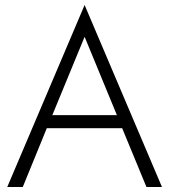

<svg xmlns="http://www.w3.org/2000/svg" viewBox="-20 -747 676 767"><path d="M167 -235 71 0H9L318 -727L627 0H565L468 -235ZM189 -287H447L318 -600Z"/></svg>

Font: Renner* Light
Style: Light
Weight: 300
Version: Version 003.000 ; ttfautohint (v0.97) -l 8 -r 50 -G 200 -x 1